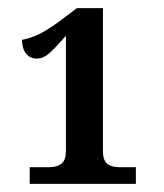

<svg xmlns="http://www.w3.org/2000/svg" viewBox="-20 -839 403 472"><path d="M53 -428H101Q120 -428 131 -436.5Q142 -445 142 -468V-751Q114 -719 100 -707Q86 -695 70 -695Q54 -695 44 -707.5Q34 -720 34 -741Q56 -745 79 -756.5Q102 -768 140 -797L169 -819H233V-468Q233 -445 243.5 -436.5Q254 -428 273 -428H314V-387H53Z"/></svg>

Font: Noto Serif NarrowSemiBold
Style: Regular
Weight: 600
Width: 4
Designer: Monotype Design Team
Foundry: Monotype Imaging Inc.
Version: Version 1.001